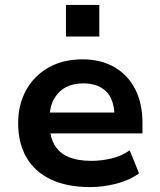

<svg xmlns="http://www.w3.org/2000/svg" viewBox="-20 -753 654 783"><path d="M348 10Q253 10 187 -21.5Q121 -53 87.5 -111.5Q54 -170 54 -251Q54 -325 85.5 -383.5Q117 -442 176 -476.5Q235 -511 317 -511Q391 -511 446 -479.5Q501 -448 531 -390Q561 -332 561 -251V-209H161V-294H462L447 -275Q447 -346 413.5 -379.5Q380 -413 319 -413Q278 -413 247.5 -396.5Q217 -380 199.5 -348Q182 -316 182 -267V-253Q182 -198 201.5 -163.5Q221 -129 259 -113Q297 -97 353 -97Q392 -97 433.5 -106.5Q475 -116 509 -140L547 -46Q507 -17 453 -3.5Q399 10 348 10ZM249 -604V-733H385V-604Z"/></svg>

Font: Nunito Sans 7pt
Style: Bold
Weight: 700
Designer: Vernon Adams
Foundry: Vernon Adams
Version: Version 3.101;gftools[0.9.27]